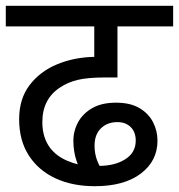

<svg xmlns="http://www.w3.org/2000/svg" viewBox="-20 -642 617 662"><path d="M307 0Q229 0 170.5 -27.5Q112 -55 79 -106.5Q46 -158 46 -231Q46 -301 82 -348.5Q118 -396 177.5 -420.5Q237 -445 307 -446H314L305 -435V-551H0V-622H577V-551H385V-375H346Q282 -375 247.5 -366.5Q213 -358 188 -341Q158 -322 142 -292Q126 -262 126 -221Q126 -178 143.5 -146.5Q161 -115 195 -96Q229 -77 276 -70Q284 -69 298 -69.5Q312 -70 320 -70Q376 -70 412 -93Q448 -116 448 -157Q448 -187 430.5 -204Q413 -221 385 -221Q350 -221 328 -199.5Q306 -178 306 -140Q306 -112 315 -88.5Q324 -65 344 -36L273 -22Q254 -57 243.5 -88.5Q233 -120 233 -157Q233 -191 249.5 -221Q266 -251 298.5 -269.5Q331 -288 380 -288Q429 -288 460.5 -269.5Q492 -251 507.5 -221Q523 -191 523 -157Q523 -87 465.5 -43.5Q408 0 307 0Z"/></svg>

Font: Noto Sans Devanagari
Style: Regular
Weight: 400
Designer: Jelle Bosma - Monotype Design Team
Foundry: Monotype Imaging Inc.
Version: Version 2.003